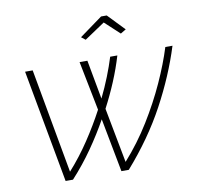

<svg xmlns="http://www.w3.org/2000/svg" viewBox="-79 -789 896 871"><g transform="rotate(-10 369.0 -353.5)"><path d="M59 -520H94L181 -38Q233 -96 276.5 -161.5Q320 -227 355 -293L310 -520H346L379 -340Q402 -387 420 -432.5Q438 -478 451 -520H484Q467 -463 443 -405.5Q419 -348 389 -291L437 -38Q503 -112 554.5 -195.5Q606 -279 644 -362.5Q682 -446 705 -520H738Q697 -389 626 -257Q555 -125 445 0H411L364 -247Q329 -184 285.5 -121.5Q242 -59 188 0H154ZM336 -630 442 -707H468L542 -630L517 -615L449 -678L355 -615Z"/></g></svg>

Font: Raleway ExtraLight
Style: Italic
Weight: 200
Italic angle: -12°
Designer: Matt McInerney, Pablo Impallari, Rodrigo Fuenzalida
Foundry: Matt McInerney, Pablo Impallari, Rodrigo Fuenzalida
Version: Version 4.026